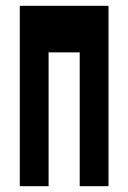

<svg xmlns="http://www.w3.org/2000/svg" viewBox="-20 -640 440 660"><path d="M147 0V-460H254V0H353V-620H48V0Z"/></svg>

Font: Yard Headline
Style: Regular
Weight: 400
Monospace: yes
Designer: Roman Shamin
Foundry: Evil Martians
Version: Version 1.000